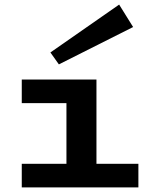

<svg xmlns="http://www.w3.org/2000/svg" viewBox="-20 -818 671 838"><path d="M270 -33V-471H401V-33ZM75 0V-103H584V0ZM75 -368V-471H366V-368ZM237 -537 200 -589 500 -798 561 -700Z"/></svg>

Font: BioRhyme Expanded SemiBold
Style: Regular
Weight: 600
Width: 7
Designer: Aoife Mooney
Foundry: Aoife Mooney Type
Version: Version 1.600;gftools[0.9.33]